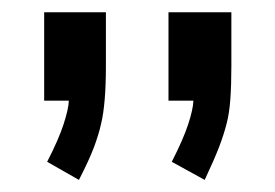

<svg xmlns="http://www.w3.org/2000/svg" viewBox="-20 -716 452 316"><path d="M360.8 -607.4Q360.8 -576.2 359.1 -552.7Q357.4 -529.3 353 -512.7Q348.6 -495.1 340.6 -474.1Q332.5 -453.1 316.9 -419.9L262.7 -449.7Q281.7 -486.8 289.8 -511.7Q297.9 -536.6 298.3 -550.3H257.3V-695.8H360.8ZM154.3 -607.4Q154.3 -545.4 146.5 -512.7Q142.6 -495.1 134.8 -474.1Q127 -453.1 109.9 -419.9L57.6 -449.7Q76.7 -486.8 84.7 -511.7Q92.8 -536.6 93.3 -550.3H52.7V-695.8H154.3Z"/></svg>

Font: Kawthoolei
Style: Bold
Weight: 700
Designer: Moe Zed
Foundry: Moe Zed
Version: Version 1.000;July 10, 2024;FontCreator 14.0.0.2901 32-bit